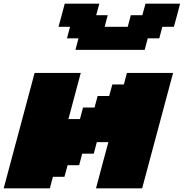

<svg xmlns="http://www.w3.org/2000/svg" viewBox="-20 -1020 996 1040"><path d="M500 0H750Q777.8 -104 833.7 -312.3Q889.6 -520.5 917.5 -625H667.5L650.9 -562.5H588.4L571.3 -500H508.8L492.2 -437.5H429.7L413.1 -375H350.6Q361.8 -416.5 384 -500Q406.2 -583.5 417.5 -625H167.5Q139.6 -520.5 83.7 -312.3Q27.8 -104 0 0H250L266.6 -62.5H329.1L346.2 -125H408.7L425.3 -187.5H487.8L504.4 -250H566.9Q555.7 -208.5 533.4 -125.2Q511.2 -42 500 0ZM388.7 -750H763.7L780.3 -812.5H842.8L859.4 -875H921.9Q927.7 -896 939 -937.5Q950.2 -979 955.6 -1000H768.1L751 -937.5H688.5L671.9 -875H546.9L563.5 -937.5H501L518.1 -1000H330.6Q325.2 -979 314 -937.3Q302.7 -895.5 296.9 -875H359.4L342.8 -812.5H405.3Z"/></svg>

Font: Faithful 32x
Style: BoldOblique
Weight: 400
Foundry: Faithful Resource Pack
Version: Version 1.0; January 27, 2023